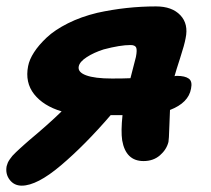

<svg xmlns="http://www.w3.org/2000/svg" viewBox="-35 -505 661 602"><path d="M33.2 77.1Q9.3 77.1 -4.6 58.8Q-18.6 40.5 -14.2 16.1Q-12.7 10.3 -10.5 5.1Q-8.3 0 -3.9 -6.1Q0.5 -12.2 3.9 -16.4Q7.3 -20.5 15.1 -27.8Q22.9 -35.2 26.9 -38.8Q30.8 -42.5 41.3 -51.8Q51.8 -61 56.2 -64.9Q118.2 -116.7 158.2 -155.8Q101.1 -172.9 72 -209.7Q43 -246.6 53.2 -297.9Q57.1 -318.4 71.8 -341.1Q86.4 -363.8 111.6 -387.5Q136.7 -411.1 178 -431.9Q219.2 -452.6 270 -464.8Q361.3 -484.9 454.1 -484.9Q504.4 -484.9 530.5 -457.3Q556.6 -429.7 546.9 -384.8Q543.5 -365.2 529.8 -323Q516.1 -280.8 512.2 -266.1Q516.1 -267.1 520 -267.1Q544.9 -267.1 556.9 -258.5Q568.8 -250 564 -227.1Q556.2 -182.6 498 -160.2Q496.1 -122.1 496.1 -111.8Q495.6 -106 495.4 -94.7Q495.1 -83.5 494.6 -75Q494.1 -66.4 493.2 -60.1Q487.3 -36.1 466.6 -18.1Q445.8 0 415 0Q359.4 0 348.1 -64.9Q343.8 -93.3 349.1 -144H312Q231.4 -50.3 156.2 13.4Q81.1 77.1 33.2 77.1ZM211.9 -296.9Q208 -278.8 235.1 -268.8Q262.2 -258.8 315.9 -258.8Q352.1 -258.8 374 -259.8Q389.6 -319.8 391.1 -326.2Q395.5 -348.6 391.8 -356.2Q388.2 -363.8 374 -363.8Q341.8 -363.8 290 -350.1Q259.3 -340.3 237.1 -325.9Q214.8 -311.5 211.9 -296.9Z"/></svg>

Font: Shantell Sans Irregular Bouncy
Style: Bold Italic
Weight: 700
Italic angle: -11.31°
Designer: Stephen Nixon, Anya Danilova, Shantell Martin
Foundry: Arrow Type
Version: Version 1.006;[9816181b4]